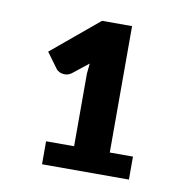

<svg xmlns="http://www.w3.org/2000/svg" viewBox="-53 -869 439 469"><g transform="rotate(10 166.5 -635.0)"><path d="M80.5 -507H150V-687L152.5 -712.5L114 -682Q106 -676 97 -676Q89.5 -676 83.5 -679Q77.5 -682 75 -686L47.5 -723.5L164 -820.5H238.5V-507H296V-450H80.5Z"/></g></svg>

Font: LatoHex
Style: Bold
Weight: 700
Designer: Lukasz Dziedzic
Foundry: tyPoland Lukasz Dziedzic
Version: Version 1.104; Western+Polish opensource